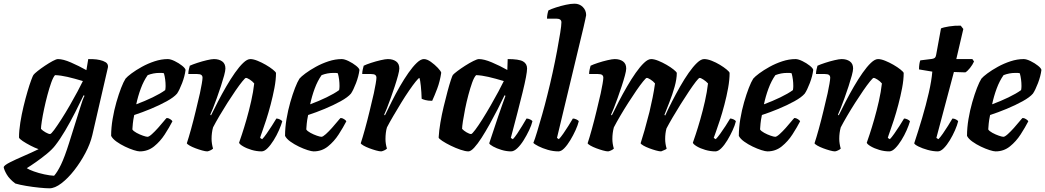

<svg xmlns="http://www.w3.org/2000/svg" viewBox="-91 -820 5661 1040"><path d="M177 200Q157 200 122 196.5Q87 193 51 187Q15 181 -8 174Q-40 150 -54.5 125Q-69 100 -71 85Q-68 75 -37.5 59.5Q-7 44 36 25.5Q79 7 118 -12Q98 -19 74 -31.5Q50 -44 32 -56Q14 -68 12 -75Q12 -112 19 -156Q26 -200 36.5 -243.5Q47 -287 58 -324.5Q69 -362 78 -386Q87 -410 90 -414Q95 -421 112.5 -435Q130 -449 152.5 -464Q175 -479 194.5 -489.5Q214 -500 223 -500Q251 -500 293.5 -481.5Q336 -463 377 -440L387 -500Q396 -500 413.5 -499.5Q431 -499 449.5 -495Q468 -491 481 -483Q494 -475 494 -460Q494 -455 492 -448L409 -88Q398 -41 371.5 9Q345 59 311 102.5Q277 146 241.5 173Q206 200 177 200ZM180 -94Q186 -94 202.5 -116.5Q219 -139 241.5 -174Q264 -209 287 -249Q310 -289 329 -324.5Q348 -360 358 -381Q311 -395 274.5 -403.5Q238 -412 207 -413Q197 -402 186.5 -372.5Q176 -343 166 -305.5Q156 -268 148 -230.5Q140 -193 135.5 -163.5Q131 -134 131 -122Q140 -112 156 -103Q172 -94 180 -94ZM202 132Q220 112 239.5 71.5Q259 31 283 -45L342 -233Q349 -257 356 -276Q363 -295 367 -301L362 -304Q342 -262 316 -211Q290 -160 262 -112.5Q234 -65 208 -32Q192 -11 163.5 12.5Q135 36 105 57Q75 78 54 91Q66 99 92.5 108.5Q119 118 149.5 124.5Q180 131 202 132Z M666 0Q655 0 633 -7Q611 -14 586 -26Q561 -38 540 -53Q519 -68 511 -84Q511 -128 519 -175.5Q527 -223 539.5 -266.5Q552 -310 565 -343.5Q578 -377 589 -394Q598 -405 621.5 -422.5Q645 -440 677.5 -458Q710 -476 746.5 -488Q783 -500 818 -500Q833 -500 855.5 -489Q878 -478 895.5 -464Q913 -450 914 -441Q910 -408 895.5 -370Q881 -332 868 -313Q851 -293 812 -271.5Q773 -250 726 -230.5Q679 -211 636 -197Q630 -168 628.5 -150.5Q627 -133 626 -119Q631 -110 648.5 -100.5Q666 -91 683.5 -85Q701 -79 708 -79Q716 -79 732 -93.5Q748 -108 765 -127Q782 -146 795 -162Q808 -178 812 -181Q821 -181 831 -174.5Q841 -168 843 -163Q826 -130 801.5 -92Q777 -54 743.5 -27Q710 0 666 0ZM647 -255Q693 -272 735.5 -292.5Q778 -313 804 -332Q805 -337 805.5 -343Q806 -349 806 -354Q806 -390 797 -423Q790 -425 784 -425Q778 -425 772 -425Q740 -425 709 -413Q687 -382 671.5 -340Q656 -298 647 -255Z M1032 0Q1022 0 1004 -5Q986 -10 967.5 -17Q949 -24 936 -31.5Q923 -39 921 -44Q931 -74 944 -121Q957 -168 969.5 -220Q982 -272 992 -315Q998 -343 1002 -366.5Q1006 -390 1006 -399Q1006 -409 999.5 -414Q993 -419 977 -419H929Q929 -431 932 -444Q935 -457 937 -464Q952 -471 978 -479.5Q1004 -488 1029.5 -494Q1055 -500 1068 -500Q1095 -500 1112.5 -487.5Q1130 -475 1130 -449Q1130 -437 1123 -411Q1116 -385 1105.5 -353Q1095 -321 1083.5 -289Q1072 -257 1062.5 -233Q1053 -209 1048 -199L1052 -195Q1069 -230 1090 -270.5Q1111 -311 1134.5 -351.5Q1158 -392 1181.5 -425.5Q1205 -459 1226.5 -479.5Q1248 -500 1265 -500Q1281 -500 1303.5 -491Q1326 -482 1348.5 -469Q1371 -456 1386.5 -443.5Q1402 -431 1404 -425Q1404 -388 1395.5 -343.5Q1387 -299 1375 -253.5Q1363 -208 1350.5 -169.5Q1338 -131 1328.5 -105Q1319 -79 1318 -73L1329 -66Q1339 -76 1353 -96Q1367 -116 1381.5 -138.5Q1396 -161 1406 -178Q1415 -178 1425 -173Q1435 -168 1438 -163Q1432 -142 1420 -114.5Q1408 -87 1391.5 -60.5Q1375 -34 1358 -17Q1341 0 1326 0Q1299 0 1272 -8Q1245 -16 1225.5 -27.5Q1206 -39 1204 -47Q1208 -58 1219.5 -92.5Q1231 -127 1244.5 -174Q1258 -221 1269.5 -272Q1281 -323 1286 -368Q1276 -380 1262 -389Q1248 -398 1241 -398Q1237 -398 1221.5 -379Q1206 -360 1185 -329.5Q1164 -299 1141 -263Q1118 -227 1097.5 -192Q1077 -157 1063 -130Q1055 -101 1055 -68Q1055 -43 1063 -15Q1058 -10 1048.5 -5.5Q1039 -1 1032 0Z M1608 0Q1597 0 1575 -7Q1553 -14 1528 -26Q1503 -38 1482 -53Q1461 -68 1453 -84Q1453 -128 1461 -175.5Q1469 -223 1481.5 -266.5Q1494 -310 1507 -343.5Q1520 -377 1531 -394Q1540 -405 1563.5 -422.5Q1587 -440 1619.5 -458Q1652 -476 1688.5 -488Q1725 -500 1760 -500Q1775 -500 1797.5 -489Q1820 -478 1837.5 -464Q1855 -450 1856 -441Q1852 -408 1837.5 -370Q1823 -332 1810 -313Q1793 -293 1754 -271.5Q1715 -250 1668 -230.5Q1621 -211 1578 -197Q1572 -168 1570.5 -150.5Q1569 -133 1568 -119Q1573 -110 1590.5 -100.5Q1608 -91 1625.5 -85Q1643 -79 1650 -79Q1658 -79 1674 -93.5Q1690 -108 1707 -127Q1724 -146 1737 -162Q1750 -178 1754 -181Q1763 -181 1773 -174.5Q1783 -168 1785 -163Q1768 -130 1743.5 -92Q1719 -54 1685.5 -27Q1652 0 1608 0ZM1589 -255Q1635 -272 1677.5 -292.5Q1720 -313 1746 -332Q1747 -337 1747.5 -343Q1748 -349 1748 -354Q1748 -390 1739 -423Q1732 -425 1726 -425Q1720 -425 1714 -425Q1682 -425 1651 -413Q1629 -382 1613.5 -340Q1598 -298 1589 -255Z M1974 0Q1964 0 1946 -5Q1928 -10 1909.5 -17Q1891 -24 1878 -31.5Q1865 -39 1863 -44Q1873 -74 1886 -121Q1899 -168 1911.5 -220Q1924 -272 1934 -315Q1940 -343 1944 -366.5Q1948 -390 1948 -399Q1948 -409 1941.5 -414Q1935 -419 1919 -419H1871Q1871 -431 1874 -444Q1877 -457 1879 -464Q1893 -471 1919 -479.5Q1945 -488 1971 -494Q1997 -500 2010 -500Q2037 -500 2054.5 -487.5Q2072 -475 2072 -449Q2072 -437 2065 -411Q2058 -385 2047.5 -353Q2037 -321 2025.5 -289Q2014 -257 2004.5 -233Q1995 -209 1990 -199L1994 -195Q2011 -230 2031.5 -271Q2052 -312 2075 -352Q2098 -392 2121.5 -425.5Q2145 -459 2166.5 -479.5Q2188 -500 2205 -500Q2222 -500 2243 -485Q2264 -470 2280.5 -452.5Q2297 -435 2299 -426Q2292 -379 2277.5 -340.5Q2263 -302 2250 -274Q2227 -274 2213 -278Q2199 -282 2193 -285Q2192 -320 2188.5 -354Q2185 -388 2181 -398Q2176 -397 2161 -378.5Q2146 -360 2125 -329.5Q2104 -299 2082 -263Q2060 -227 2039.5 -192Q2019 -157 2005 -130Q2001 -117 1999 -100.5Q1997 -84 1997 -67Q1997 -41 2005 -15Q2000 -10 1990.5 -5.5Q1981 -1 1974 0Z M2446 0Q2430 0 2403.5 -9Q2377 -18 2350.5 -31Q2324 -44 2305 -56.5Q2286 -69 2285 -75Q2287 -112 2294.5 -156Q2302 -200 2312.5 -243.5Q2323 -287 2333 -324.5Q2343 -362 2351 -386Q2359 -410 2362 -414Q2368 -421 2386.5 -435Q2405 -449 2428.5 -464Q2452 -479 2473 -489.5Q2494 -500 2503 -500Q2531 -500 2573.5 -482Q2616 -464 2657 -441L2659 -500Q2720 -500 2742 -487.5Q2764 -475 2764 -449Q2764 -419 2740 -321Q2716 -223 2676 -73L2687 -66Q2697 -76 2710.5 -96Q2724 -116 2737.5 -138.5Q2751 -161 2761 -178Q2770 -178 2780.5 -173Q2791 -168 2793 -163Q2788 -142 2775 -114.5Q2762 -87 2745.5 -60.5Q2729 -34 2711 -17Q2693 0 2677 0Q2652 0 2625.5 -8Q2599 -16 2580 -26.5Q2561 -37 2559 -44L2608 -191Q2619 -223 2630 -254Q2641 -285 2647 -301L2642 -304Q2626 -270 2605 -229Q2584 -188 2561.5 -147.5Q2539 -107 2517.5 -73.5Q2496 -40 2477.5 -20Q2459 0 2446 0ZM2461 -94Q2466 -94 2483 -116.5Q2500 -139 2522 -174Q2544 -209 2567 -249Q2590 -289 2609 -324.5Q2628 -360 2638 -381Q2591 -395 2554.5 -403.5Q2518 -412 2488 -413Q2477 -402 2466.5 -372.5Q2456 -343 2446 -305.5Q2436 -268 2428.5 -230.5Q2421 -193 2416.5 -163.5Q2412 -134 2412 -122Q2421 -112 2436.5 -103Q2452 -94 2461 -94Z M2934 0Q2905 0 2876 -8.5Q2847 -17 2825.5 -28Q2804 -39 2798 -46Q2806 -65 2818.5 -106.5Q2831 -148 2846 -200.5Q2861 -253 2874 -306Q2889 -365 2902.5 -427Q2916 -489 2926.5 -545Q2937 -601 2943.5 -642Q2950 -683 2950 -699Q2950 -719 2922 -719H2872Q2872 -731 2874.5 -744Q2877 -757 2880 -764Q2894 -771 2920 -779.5Q2946 -788 2973.5 -794Q3001 -800 3021 -800Q3048 -800 3066 -782Q3084 -764 3084 -738Q3084 -735 3079.5 -715.5Q3075 -696 3070 -673L2926 -73L2936 -66Q2946 -76 2960 -96Q2974 -116 2988 -138.5Q3002 -161 3012 -178Q3021 -178 3031.5 -173Q3042 -168 3044 -163Q3039 -142 3026.5 -114.5Q3014 -87 2998 -60.5Q2982 -34 2965.5 -17Q2949 0 2934 0Z M3203 0Q3193 0 3175 -5Q3157 -10 3138.5 -17Q3120 -24 3107 -31.5Q3094 -39 3092 -44Q3102 -74 3115 -121Q3128 -168 3140.5 -220Q3153 -272 3163 -315Q3169 -343 3173 -366.5Q3177 -390 3177 -399Q3177 -409 3170.5 -414Q3164 -419 3148 -419H3100Q3100 -431 3103 -444Q3106 -457 3108 -464Q3122 -471 3148 -479.5Q3174 -488 3200 -494Q3226 -500 3239 -500Q3266 -500 3283.5 -487.5Q3301 -475 3301 -449Q3301 -437 3294 -411Q3287 -385 3276.5 -353Q3266 -321 3254.5 -289Q3243 -257 3233.5 -233Q3224 -209 3219 -199L3223 -195Q3240 -230 3261 -270.5Q3282 -311 3305.5 -351.5Q3329 -392 3352.5 -425.5Q3376 -459 3397.5 -479.5Q3419 -500 3436 -500Q3452 -500 3474.5 -491Q3497 -482 3519.5 -469Q3542 -456 3557.5 -443.5Q3573 -431 3575 -425Q3575 -392 3563 -349.5Q3551 -307 3535 -266.5Q3519 -226 3508 -198L3512 -194Q3528 -229 3549 -270Q3570 -311 3593 -351.5Q3616 -392 3639.5 -425.5Q3663 -459 3684.5 -479.5Q3706 -500 3723 -500Q3741 -500 3764 -491Q3787 -482 3808.5 -469Q3830 -456 3845 -443.5Q3860 -431 3861 -425Q3861 -388 3853 -343.5Q3845 -299 3833 -253.5Q3821 -208 3808.5 -169.5Q3796 -131 3786.5 -105Q3777 -79 3775 -73L3786 -66Q3796 -76 3810.5 -96Q3825 -116 3839.5 -138.5Q3854 -161 3864 -178Q3873 -178 3883 -173Q3893 -168 3895 -163Q3890 -142 3877.5 -114.5Q3865 -87 3849 -60.5Q3833 -34 3816 -17Q3799 0 3784 0Q3757 0 3729.5 -8Q3702 -16 3683 -27.5Q3664 -39 3662 -47Q3666 -58 3677.5 -92.5Q3689 -127 3702.5 -174Q3716 -221 3727.5 -272Q3739 -323 3744 -368Q3733 -380 3719 -389Q3705 -398 3699 -398Q3694 -398 3678.5 -378Q3663 -358 3641.5 -326Q3620 -294 3596.5 -256.5Q3573 -219 3552.5 -184Q3532 -149 3519 -124Q3512 -98 3512 -67Q3512 -54 3514 -41Q3516 -28 3520 -15Q3519 -12 3508 -7.5Q3497 -3 3490 0Q3480 0 3462 -5Q3444 -10 3425.5 -17Q3407 -24 3394 -31.5Q3381 -39 3379 -44Q3388 -71 3400.5 -115Q3413 -159 3427 -214Q3436 -252 3444 -291.5Q3452 -331 3457 -368Q3447 -380 3433 -389Q3419 -398 3412 -398Q3408 -398 3392.5 -379Q3377 -360 3356 -329.5Q3335 -299 3312 -263Q3289 -227 3268.5 -192Q3248 -157 3234 -130Q3226 -100 3226 -67Q3226 -42 3234 -15Q3229 -10 3219.5 -5.5Q3210 -1 3203 0Z M4066 0Q4055 0 4033 -7Q4011 -14 3986 -26Q3961 -38 3940 -53Q3919 -68 3911 -84Q3911 -128 3919 -175.5Q3927 -223 3939.5 -266.5Q3952 -310 3965 -343.5Q3978 -377 3989 -394Q3998 -405 4021.5 -422.5Q4045 -440 4077.5 -458Q4110 -476 4146.5 -488Q4183 -500 4218 -500Q4233 -500 4255.5 -489Q4278 -478 4295.5 -464Q4313 -450 4314 -441Q4310 -408 4295.5 -370Q4281 -332 4268 -313Q4251 -293 4212 -271.5Q4173 -250 4126 -230.5Q4079 -211 4036 -197Q4030 -168 4028.5 -150.5Q4027 -133 4026 -119Q4031 -110 4048.5 -100.5Q4066 -91 4083.5 -85Q4101 -79 4108 -79Q4116 -79 4132 -93.5Q4148 -108 4165 -127Q4182 -146 4195 -162Q4208 -178 4212 -181Q4221 -181 4231 -174.5Q4241 -168 4243 -163Q4226 -130 4201.5 -92Q4177 -54 4143.5 -27Q4110 0 4066 0ZM4047 -255Q4093 -272 4135.5 -292.5Q4178 -313 4204 -332Q4205 -337 4205.5 -343Q4206 -349 4206 -354Q4206 -390 4197 -423Q4190 -425 4184 -425Q4178 -425 4172 -425Q4140 -425 4109 -413Q4087 -382 4071.5 -340Q4056 -298 4047 -255Z M4432 0Q4422 0 4404 -5Q4386 -10 4367.5 -17Q4349 -24 4336 -31.5Q4323 -39 4321 -44Q4331 -74 4344 -121Q4357 -168 4369.5 -220Q4382 -272 4392 -315Q4398 -343 4402 -366.5Q4406 -390 4406 -399Q4406 -409 4399.5 -414Q4393 -419 4377 -419H4329Q4329 -431 4332 -444Q4335 -457 4337 -464Q4352 -471 4378 -479.5Q4404 -488 4429.5 -494Q4455 -500 4468 -500Q4495 -500 4512.5 -487.5Q4530 -475 4530 -449Q4530 -437 4523 -411Q4516 -385 4505.5 -353Q4495 -321 4483.5 -289Q4472 -257 4462.5 -233Q4453 -209 4448 -199L4452 -195Q4469 -230 4490 -270.5Q4511 -311 4534.5 -351.5Q4558 -392 4581.5 -425.5Q4605 -459 4626.5 -479.5Q4648 -500 4665 -500Q4681 -500 4703.5 -491Q4726 -482 4748.5 -469Q4771 -456 4786.5 -443.5Q4802 -431 4804 -425Q4804 -388 4795.5 -343.5Q4787 -299 4775 -253.5Q4763 -208 4750.5 -169.5Q4738 -131 4728.5 -105Q4719 -79 4718 -73L4729 -66Q4739 -76 4753 -96Q4767 -116 4781.5 -138.5Q4796 -161 4806 -178Q4815 -178 4825 -173Q4835 -168 4838 -163Q4832 -142 4820 -114.5Q4808 -87 4791.5 -60.5Q4775 -34 4758 -17Q4741 0 4726 0Q4699 0 4672 -8Q4645 -16 4625.5 -27.5Q4606 -39 4604 -47Q4608 -58 4619.5 -92.5Q4631 -127 4644.5 -174Q4658 -221 4669.5 -272Q4681 -323 4686 -368Q4676 -380 4662 -389Q4648 -398 4641 -398Q4637 -398 4621.5 -379Q4606 -360 4585 -329.5Q4564 -299 4541 -263Q4518 -227 4497.5 -192Q4477 -157 4463 -130Q4455 -101 4455 -68Q4455 -43 4463 -15Q4458 -10 4448.5 -5.5Q4439 -1 4432 0Z M4989 0Q4963 0 4934 -8Q4905 -16 4884 -26.5Q4863 -37 4861 -44Q4883 -110 4904 -181Q4925 -252 4940 -317.5Q4955 -383 4959 -432L4887 -444Q4887 -460 4889 -473Q4891 -486 4894 -493L4958 -501Q4969 -503 4973.5 -507.5Q4978 -512 4980 -524L5006 -666Q5019 -672 5050.5 -677Q5082 -682 5113 -681L5127 -663L5089 -500H5176L5185 -487Q5177 -469 5163 -451.5Q5149 -434 5138 -428L5076 -430L4981 -73L4992 -66Q5002 -76 5016 -96Q5030 -116 5044 -138.5Q5058 -161 5068 -178Q5077 -178 5087 -173Q5097 -168 5099 -163Q5094 -142 5082 -114.5Q5070 -87 5054 -60.5Q5038 -34 5021 -17Q5004 0 4989 0Z M5302 0Q5291 0 5269 -7Q5247 -14 5222 -26Q5197 -38 5176 -53Q5155 -68 5147 -84Q5147 -128 5155 -175.5Q5163 -223 5175.5 -266.5Q5188 -310 5201 -343.5Q5214 -377 5225 -394Q5234 -405 5257.5 -422.5Q5281 -440 5313.5 -458Q5346 -476 5382.5 -488Q5419 -500 5454 -500Q5469 -500 5491.5 -489Q5514 -478 5531.5 -464Q5549 -450 5550 -441Q5546 -408 5531.5 -370Q5517 -332 5504 -313Q5487 -293 5448 -271.5Q5409 -250 5362 -230.5Q5315 -211 5272 -197Q5266 -168 5264.5 -150.5Q5263 -133 5262 -119Q5267 -110 5284.5 -100.5Q5302 -91 5319.5 -85Q5337 -79 5344 -79Q5352 -79 5368 -93.5Q5384 -108 5401 -127Q5418 -146 5431 -162Q5444 -178 5448 -181Q5457 -181 5467 -174.5Q5477 -168 5479 -163Q5462 -130 5437.5 -92Q5413 -54 5379.5 -27Q5346 0 5302 0ZM5283 -255Q5329 -272 5371.5 -292.5Q5414 -313 5440 -332Q5441 -337 5441.5 -343Q5442 -349 5442 -354Q5442 -390 5433 -423Q5426 -425 5420 -425Q5414 -425 5408 -425Q5376 -425 5345 -413Q5323 -382 5307.5 -340Q5292 -298 5283 -255Z"/></svg>

Font: Texturina 72pt 72pt ExtraBold
Style: Italic
Weight: 800
Italic angle: -11°
Designer: Guillermo Torres Carreño
Foundry: Omnibus-Type
Version: Version 1.002; ttfautohint (v1.8.3)